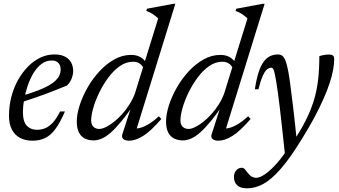

<svg xmlns="http://www.w3.org/2000/svg" viewBox="-20 -733 1789 1014"><path d="M253.5 -413.5Q223.5 -413.5 199.2 -395.2Q175 -377 156.8 -346.8Q138.5 -316.5 126.2 -280.2Q114 -244 107.5 -208Q101 -172 101 -142.5Q101 -90.5 121.5 -69Q142 -47.5 175 -47.5Q198.5 -47.5 219 -56Q239.5 -64.5 259 -85.5Q278.5 -106.5 297.5 -144.5H323Q297.5 -85 272.2 -51.2Q247 -17.5 218 -3.8Q189 10 151.5 10Q113.5 10 85.8 -4.8Q58 -19.5 42.8 -48.8Q27.5 -78 27.5 -120.5Q27.5 -173 40 -221.5Q52.5 -270 75.2 -310.5Q98 -351 128 -381.5Q158 -412 193.5 -428.8Q229 -445.5 267 -445.5Q302 -445.5 324 -433.5Q346 -421.5 356.2 -401.8Q366.5 -382 366.5 -359Q366.5 -337.5 357.5 -316.2Q348.5 -295 334 -281.5Q306.5 -270 277.5 -258.5Q248.5 -247 218 -235.8Q187.5 -224.5 156.5 -214Q125.5 -203.5 94.5 -193.5L96 -227.5Q145 -241.5 180.5 -255.2Q216 -269 239.2 -282.5Q262.5 -296 275.8 -309.8Q289 -323.5 294.8 -337.5Q300.5 -351.5 300.5 -366Q300.5 -380.5 295 -391Q289.5 -401.5 279.2 -407.5Q269 -413.5 253.5 -413.5Z M738 -371.5Q733 -386 718.8 -396.5Q704.5 -407 683 -407Q646 -407 612.8 -383.8Q579.5 -360.5 552 -323.2Q524.5 -286 504 -243.8Q483.5 -201.5 472.5 -162.8Q461.5 -124 461.5 -97.5Q461.5 -74.5 473.5 -63.2Q485.5 -52 504.5 -52Q518.5 -52 538.2 -61.5Q558 -71 580 -88Q602 -105 623.5 -128.5Q645 -152 663.2 -180.8Q681.5 -209.5 693 -241L815.5 -636Q806.5 -644 797.5 -651Q788.5 -658 777.8 -664Q767 -670 752.5 -675.5L756.5 -687L896 -713H906L696.5 -36.5L687.5 -55Q703.5 -52.5 725 -59Q746.5 -65.5 770.8 -81Q795 -96.5 819 -119L832 -104.5Q777 -41 736.5 -15.5Q696 10 662 10Q640 10 630.5 0.5Q621 -9 626.5 -25L679 -187.5H691Q652 -129.5 620.5 -91.5Q589 -53.5 563.5 -31.5Q538 -9.5 516 -0.5Q494 8.5 475 8.5Q448 8.5 428 -1.5Q408 -11.5 396.8 -33.5Q385.5 -55.5 385.5 -90.5Q385.5 -130 400.8 -177.2Q416 -224.5 442.8 -271.2Q469.5 -318 505.8 -357Q542 -396 584.2 -419.5Q626.5 -443 672 -443Q701 -443 720.8 -431.8Q740.5 -420.5 756 -397.5Z M1209.5 -371.5Q1204.5 -386 1190.2 -396.5Q1176 -407 1154.5 -407Q1117.5 -407 1084.2 -383.8Q1051 -360.5 1023.5 -323.2Q996 -286 975.5 -243.8Q955 -201.5 944 -162.8Q933 -124 933 -97.5Q933 -74.5 945 -63.2Q957 -52 976 -52Q990 -52 1009.8 -61.5Q1029.5 -71 1051.5 -88Q1073.5 -105 1095 -128.5Q1116.5 -152 1134.8 -180.8Q1153 -209.5 1164.5 -241L1287 -636Q1278 -644 1269 -651Q1260 -658 1249.2 -664Q1238.5 -670 1224 -675.5L1228 -687L1367.5 -713H1377.5L1168 -36.5L1159 -55Q1175 -52.5 1196.5 -59Q1218 -65.5 1242.2 -81Q1266.5 -96.5 1290.5 -119L1303.5 -104.5Q1248.5 -41 1208 -15.5Q1167.5 10 1133.5 10Q1111.5 10 1102 0.5Q1092.5 -9 1098 -25L1150.5 -187.5H1162.5Q1123.5 -129.5 1092 -91.5Q1060.5 -53.5 1035 -31.5Q1009.5 -9.5 987.5 -0.5Q965.5 8.5 946.5 8.5Q919.5 8.5 899.5 -1.5Q879.5 -11.5 868.2 -33.5Q857 -55.5 857 -90.5Q857 -130 872.2 -177.2Q887.5 -224.5 914.2 -271.2Q941 -318 977.2 -357Q1013.5 -396 1055.8 -419.5Q1098 -443 1143.5 -443Q1172.5 -443 1192.2 -431.8Q1212 -420.5 1227.5 -397.5Z M1345 -261.5H1326Q1334 -314.5 1345.5 -350.2Q1357 -386 1372.2 -406.8Q1387.5 -427.5 1406.5 -436.5Q1425.5 -445.5 1448 -445.5Q1460 -445.5 1468.8 -440Q1477.5 -434.5 1484.5 -420.2Q1491.5 -406 1497.5 -379.5Q1504 -353 1511.2 -301Q1518.5 -249 1528.2 -166.2Q1538 -83.5 1550 35.5L1485.5 88Q1477 5.5 1470 -56.2Q1463 -118 1457.8 -163.5Q1452.5 -209 1447.8 -242.2Q1443 -275.5 1439 -300.5Q1433.5 -334 1429.5 -350Q1425.5 -366 1421.8 -370.8Q1418 -375.5 1412.5 -375.5Q1401 -375.5 1389.5 -365.8Q1378 -356 1367 -331Q1356 -306 1345 -261.5ZM1509.5 37 1525.5 19.5Q1566.5 -41.5 1593.5 -94.8Q1620.5 -148 1636.8 -200.2Q1653 -252.5 1659.8 -309.8Q1666.5 -367 1666.5 -436.5Q1682 -441.5 1694.2 -443.2Q1706.5 -445 1718 -445Q1731.5 -445 1738.2 -439.5Q1745 -434 1745 -421.5Q1745 -396 1739.2 -364Q1733.5 -332 1720.8 -293.5Q1708 -255 1688 -209.8Q1668 -164.5 1640 -112Q1612 -59.5 1574.5 0.5Q1513 101 1463.5 157.8Q1414 214.5 1371.2 238Q1328.5 261.5 1285.5 261.5Q1248.5 261.5 1232 245Q1215.5 228.5 1215.5 201.5Q1215.5 180.5 1227.5 166.8Q1239.5 153 1257.5 153Q1264.5 153 1270.2 158Q1276 163 1287.5 179Q1299.5 194.5 1310.5 200.2Q1321.5 206 1333 206Q1353 206 1382.5 185Q1412 164 1445.2 126Q1478.5 88 1509.5 37Z"/></svg>

Font: Newsreader 24pt
Style: Italic
Weight: 400
Italic angle: -17°
Designer: Hugues Gentile
Foundry: Production Type
Version: Version 1.003